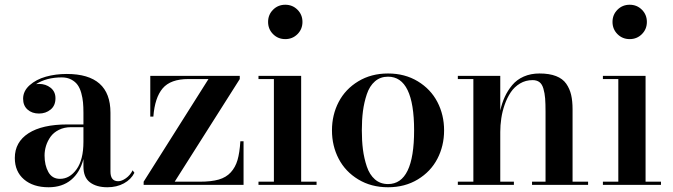

<svg xmlns="http://www.w3.org/2000/svg" viewBox="-20 -780 2839 810"><path d="M264 -255H332V-304.5Q332 -329 330.2 -348Q328.5 -367 322.8 -387.8Q317 -408.5 307.2 -422Q297.5 -435.5 280.5 -444.5Q263.5 -453.5 240.5 -453.5Q176 -453.5 132 -425Q140 -426 144.5 -426Q173 -426 193.5 -409.8Q214 -393.5 214 -365.5Q214 -334.5 193.5 -317.8Q173 -301 144.5 -301Q115 -301 96.2 -317.8Q77.5 -334.5 77.5 -363.5Q77.5 -396 105 -420.5Q132.5 -445 173.5 -456.5Q214.5 -468 261.5 -468Q446 -468 446 -304.5V-56Q446 -15.5 478.5 -15.5Q493.5 -15.5 511.2 -28Q529 -40.5 539.5 -61.5L547 -51Q533 -23 502.8 -6.5Q472.5 10 433 10Q387 10 359.5 -10.8Q332 -31.5 332 -77.5V-109Q317.5 -52.5 280 -21.2Q242.5 10 185 10Q120 10 81.2 -23.2Q42.5 -56.5 42.5 -113.5Q42.5 -180.5 100.2 -217.8Q158 -255 264 -255ZM233 -25.5Q274 -25.5 303 -65.8Q332 -106 332 -182V-243.5H280Q251 -243.5 228.5 -232.2Q206 -221 193.2 -203Q180.5 -185 174.2 -164.8Q168 -144.5 168 -124Q168 -83 184 -54.2Q200 -25.5 233 -25.5Z M774.5 -446.5Q699.5 -446.5 666.2 -407.2Q633 -368 627 -288H614V-460H991.5V-446.5L717 -13.5H823.5Q871.5 -13.5 902.8 -22.5Q934 -31.5 953.5 -52.8Q973 -74 982 -104.8Q991 -135.5 994 -184H1007.5V0H586V-13.5L859.5 -446.5Z M1132 -636Q1111 -657 1111 -687.5Q1111 -718 1132 -739Q1153 -760 1183.5 -760Q1214 -760 1235 -739Q1256 -718 1256 -687.5Q1256 -657 1235 -636Q1214 -615 1183.5 -615Q1153 -615 1132 -636ZM1070.5 -13.5H1135.5V-446.5H1070.5V-460H1250.5V-13.5H1315.5V0H1070.5Z M1408.8 -110.2Q1380.5 -164.5 1380.5 -230Q1380.5 -295.5 1408.8 -349.8Q1437 -404 1491.5 -437Q1546 -470 1617 -470Q1688 -470 1742.5 -437Q1797 -404 1825.2 -349.8Q1853.5 -295.5 1853.5 -230Q1853.5 -164.5 1825.2 -110.2Q1797 -56 1742.5 -23Q1688 10 1617 10Q1546 10 1491.5 -23Q1437 -56 1408.8 -110.2ZM1617 -3.5Q1727 -3.5 1727 -230Q1727 -456.5 1617 -456.5Q1584.5 -456.5 1561.8 -436.8Q1539 -417 1527.5 -382.5Q1516 -348 1511.2 -311.2Q1506.5 -274.5 1506.5 -230Q1506.5 -185.5 1511.2 -148.8Q1516 -112 1527.5 -77.5Q1539 -43 1561.8 -23.2Q1584.5 -3.5 1617 -3.5Z M1911.5 -13.5H1977V-446.5H1911.5V-460H2090.5V-313.5Q2097.5 -345 2109.5 -371.2Q2121.5 -397.5 2140.8 -420.8Q2160 -444 2189.5 -457Q2219 -470 2256 -470Q2297.5 -470 2325.8 -459Q2354 -448 2368.8 -426.8Q2383.5 -405.5 2389.5 -379.8Q2395.5 -354 2395.5 -319V-13.5H2461V0H2224.5V-13.5H2281.5V-308Q2281.5 -343 2279.8 -365Q2278 -387 2272.5 -406Q2267 -425 2255.8 -433.5Q2244.5 -442 2227 -442Q2197.5 -442 2173.8 -427.8Q2150 -413.5 2134.8 -390.8Q2119.5 -368 2109.2 -338.8Q2099 -309.5 2094.8 -280.5Q2090.5 -251.5 2090.5 -223.5V-13.5H2148V0H1911.5Z M2585 -636Q2564 -657 2564 -687.5Q2564 -718 2585 -739Q2606 -760 2636.5 -760Q2667 -760 2688 -739Q2709 -718 2709 -687.5Q2709 -657 2688 -636Q2667 -615 2636.5 -615Q2606 -615 2585 -636ZM2523.5 -13.5H2588.5V-446.5H2523.5V-460H2703.5V-13.5H2768.5V0H2523.5Z"/></svg>

Font: Bodoni* 16pt Medium
Style: Regular
Weight: 500
Version: Version 2.3